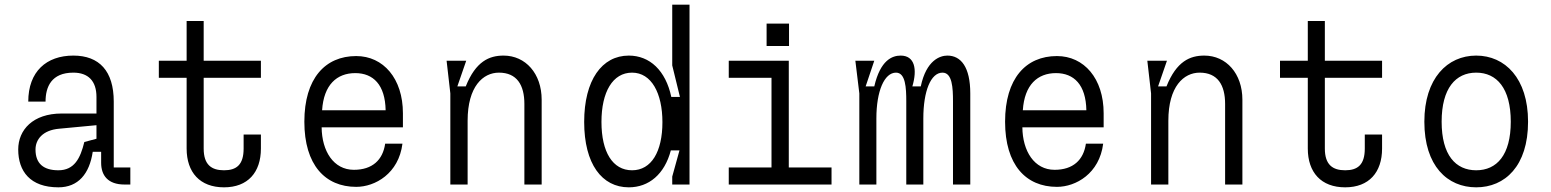

<svg xmlns="http://www.w3.org/2000/svg" viewBox="-20 -790 6640 822"><path d="M538 -73H467V-355C467 -486 405 -552 294 -552C179 -552 101 -484 101 -355H175C175 -418 200 -479 294 -479C358 -479 393 -443 393 -375V-304H244C121 -304 58 -234 58 -150C58 -57 109 12 230 12C315 12 363 -46 377 -140H413V-93C413 -39 442 0 513 0H538ZM230 -61C167 -61 132 -89 132 -150C132 -192 162 -233 234 -239L393 -254V-196L341 -182C324 -112 298 -61 230 -61Z M1023 -214V-154C1023 -84 992 -61 939 -61C885 -61 852 -85 852 -154V-457H1097V-530H852V-700H779V-530H660V-457H779V-154C779 -52 836 12 939 12C1041 12 1097 -52 1097 -154V-214Z M1505 10C1586 10 1687 -47 1703 -175H1629C1619 -105 1574 -63 1495 -63C1408 -63 1358 -143 1357 -245H1705V-305C1705 -454 1621 -550 1505 -550C1372 -550 1283 -454 1283 -269C1283 -84 1372 10 1505 10ZM1631 -318H1359C1366 -427 1422 -477 1501 -477C1578 -477 1629 -427 1631 -318Z M1892 -530 1908 -390V0H1982V-273C1982 -420 2048 -479 2116 -479C2193 -479 2225 -426 2225 -345V0H2299V-363C2299 -475 2230 -552 2136 -552C2075 -552 2017 -528 1974 -420H1938L1976 -530Z M2932 -770H2858V-510L2891 -375H2854C2830 -488 2762 -552 2672 -552C2557 -552 2481 -447 2481 -268C2481 -88 2557 12 2672 12C2758 12 2825 -44 2852 -146H2889L2858 -34V0H2932ZM2686 -61C2603 -61 2555 -139 2555 -268C2555 -396 2603 -479 2686 -479C2769 -479 2816 -391 2816 -267C2816 -141 2769 -61 2686 -61Z M3100 -73V0H3540V-73H3357V-530H3100V-457H3283V-73ZM3262 -689V-593H3358V-689Z M3642 -530 3659 -390V0H3732V-283C3732 -400 3766 -479 3816 -479C3857 -479 3860 -414 3860 -356V0H3933V-283C3933 -400 3965 -479 4015 -479C4057 -479 4060 -414 4060 -356V0H4134V-390C4134 -503 4094 -552 4036 -552C4005 -552 3946 -533 3922 -420H3886C3908 -494 3896 -552 3836 -552C3800 -552 3749 -533 3723 -420H3686L3723 -530Z M4505 10C4586 10 4687 -47 4703 -175H4629C4619 -105 4574 -63 4495 -63C4408 -63 4358 -143 4357 -245H4705V-305C4705 -454 4621 -550 4505 -550C4372 -550 4283 -454 4283 -269C4283 -84 4372 10 4505 10ZM4631 -318H4359C4366 -427 4422 -477 4501 -477C4578 -477 4629 -427 4631 -318Z M4892 -530 4908 -390V0H4982V-273C4982 -420 5048 -479 5116 -479C5193 -479 5225 -426 5225 -345V0H5299V-363C5299 -475 5230 -552 5136 -552C5075 -552 5017 -528 4974 -420H4938L4976 -530Z M5823 -214V-154C5823 -84 5792 -61 5739 -61C5685 -61 5652 -85 5652 -154V-457H5897V-530H5652V-700H5579V-530H5460V-457H5579V-154C5579 -52 5636 12 5739 12C5841 12 5897 -52 5897 -154V-214Z M6448 -269C6448 -126 6388 -61 6300 -61C6212 -61 6152 -126 6152 -269C6152 -412 6212 -479 6300 -479C6388 -479 6448 -412 6448 -269ZM6078 -269C6078 -79 6177 12 6300 12C6423 12 6522 -79 6522 -269C6522 -455 6423 -552 6300 -552C6177 -552 6078 -455 6078 -269Z"/></svg>

Font: Fliege Mono Light
Style: Regular
Weight: 300
Version: Version 0.020;Glyphs 3.3 (3306)